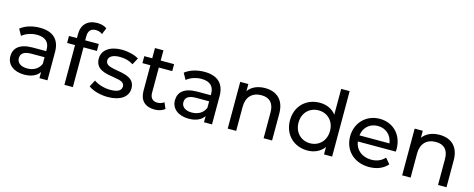

<svg xmlns="http://www.w3.org/2000/svg" viewBox="-35 -1423 5193 2103"><g transform="rotate(15 2561.5 -371.0)"><path d="M246 6C327 6 388 -21 420 -70V0H511V-320C511 -463 431 -535 284 -535C199 -535 120 -511 65 -467L105 -395C146 -430 210 -452 273 -452C366 -452 415 -407 415 -324V-305H263C115 -305 50 -243 50 -150C50 -57 127 6 246 6ZM145 -154C145 -209 186 -236 267 -236H415V-162C391 -102 335 -68 262 -68C189 -68 145 -101 145 -154Z M613 -451H703V0H799V-451H951V-530H797V-576C797 -638 826 -669 883 -669C910 -669 935 -661 957 -644L986 -717C959 -737 921 -748 878 -748C767 -748 703 -682 703 -577V-530H613Z M975 -56C1020 -20 1107 6 1194 6C1335 6 1423 -55 1423 -151C1423 -267 1318 -285 1224 -301C1192 -307 1167 -312 1150 -317C1114 -326 1087 -345 1087 -380C1087 -424 1131 -453 1212 -453C1271 -453 1322 -439 1365 -411L1406 -487C1361 -516 1284 -535 1213 -535C1078 -535 992 -472 992 -376C992 -257 1098 -237 1195 -222C1226 -217 1251 -212 1268 -208C1302 -199 1327 -181 1327 -149C1327 -101 1285 -77 1201 -77C1133 -77 1062 -99 1015 -132Z M1557 -451V-160C1557 -53 1618 6 1725 6C1769 6 1813 -7 1841 -31L1811 -100C1790 -83 1765 -75 1736 -75C1683 -75 1653 -107 1653 -164V-451H1805V-530H1653V-646H1557V-530H1467V-451Z M2112 6C2193 6 2254 -21 2286 -70V0H2377V-320C2377 -463 2297 -535 2150 -535C2065 -535 1986 -511 1931 -467L1971 -395C2012 -430 2076 -452 2139 -452C2232 -452 2281 -407 2281 -324V-305H2129C1981 -305 1916 -243 1916 -150C1916 -57 1993 6 2112 6ZM2011 -154C2011 -209 2052 -236 2133 -236H2281V-162C2257 -102 2201 -68 2128 -68C2055 -68 2011 -101 2011 -154Z M2651 0V-273C2651 -386 2715 -449 2819 -449C2911 -449 2962 -397 2962 -294V0H3058V-305C3058 -456 2973 -535 2838 -535C2754 -535 2686 -505 2647 -450V-530H2555V0Z M3458 6C3537 6 3604 -25 3647 -84V0H3739V-742H3643V-450C3600 -506 3534 -535 3458 -535C3303 -535 3190 -425 3190 -265C3190 -104 3303 6 3458 6ZM3466 -451C3568 -451 3644 -376 3644 -265C3644 -154 3568 -78 3466 -78C3364 -78 3287 -154 3287 -265C3287 -376 3364 -451 3466 -451Z M4157 6C4245 6 4318 -24 4366 -80L4313 -142C4274 -99 4223 -78 4160 -78C4056 -78 3980 -140 3968 -233H4398C4399 -245 4400 -255 4400 -262C4400 -423 4291 -535 4138 -535C3985 -535 3872 -421 3872 -265C3872 -107 3987 6 4157 6ZM4138 -454C4230 -454 4297 -391 4308 -302H3968C3979 -393 4046 -454 4138 -454Z M4629 0V-273C4629 -386 4693 -449 4797 -449C4889 -449 4940 -397 4940 -294V0H5036V-305C5036 -456 4951 -535 4816 -535C4732 -535 4664 -505 4625 -450V-530H4533V0Z"/></g></svg>

Font: Malon Grotesk Med
Style: Regular
Weight: 500
Designer: Julieta Ulanovsky
Foundry: Julieta Ulanovsky
Version: Version 7.200